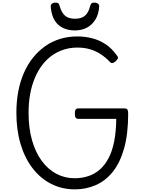

<svg xmlns="http://www.w3.org/2000/svg" viewBox="-20 -1426 1114 1465"><path d="M549 19Q449 18 367.5 -24.5Q286 -67 227 -144.5Q168 -222 136.5 -328.5Q105 -435 105 -565Q105 -652 119.5 -728.5Q134 -805 162.5 -870Q191 -935 232 -986Q273 -1037 324.5 -1073.5Q376 -1110 438 -1129Q500 -1148 570 -1148Q627 -1148 681.5 -1134.5Q736 -1121 785 -1089Q834 -1057 874 -1000Q883 -988 879 -979Q875 -970 863 -959Q849 -947 839 -945Q829 -943 819 -953Q785 -989 747 -1013.5Q709 -1038 665.5 -1050.5Q622 -1063 570 -1063Q517 -1063 468.5 -1048Q420 -1033 378 -1003.5Q336 -974 303 -931Q270 -888 246.5 -832.5Q223 -777 210.5 -710.5Q198 -644 198 -565Q198 -448 224.5 -355.5Q251 -263 298.5 -198.5Q346 -134 410 -100Q474 -66 549 -66Q606 -66 655 -82.5Q704 -99 742.5 -133Q781 -167 809 -220.5Q837 -274 851.5 -348.5Q866 -423 867 -519H579Q564 -519 557.5 -528Q551 -537 551 -559Q551 -582 557.5 -590.5Q564 -599 579 -599H930Q945 -599 951.5 -590.5Q958 -582 958 -559Q958 -404 927 -294Q896 -184 840.5 -115Q785 -46 710.5 -13.5Q636 19 549 19ZM552 -1194Q471 -1194 422.5 -1239Q374 -1284 367 -1377Q366 -1389 376 -1397.5Q386 -1406 405 -1406Q421 -1406 427 -1398.5Q433 -1391 436 -1377Q450 -1329 476.5 -1306Q503 -1283 552 -1283Q601 -1283 628 -1306Q655 -1329 667 -1377Q671 -1391 676.5 -1398.5Q682 -1406 698 -1406Q717 -1406 727.5 -1397.5Q738 -1389 737 -1377Q733 -1318 708 -1277Q683 -1236 643 -1215Q603 -1194 552 -1194Z"/></svg>

Font: Playwrite CL
Style: Regular
Weight: 400
Designer: Veronika Burian, José Scaglione
Foundry: TypeTogether
Version: Version 1.002